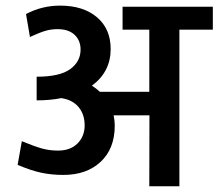

<svg xmlns="http://www.w3.org/2000/svg" viewBox="-20 -650 763 670"><path d="M380.4 -211.4Q380.4 -131.3 331.3 -85.4Q282.2 -39.6 201.2 -39.6Q159.2 -39.6 123.3 -47.4Q87.4 -55.2 41.5 -74.7L56.2 -157.2Q100.1 -139.2 126.5 -131.8Q152.8 -124.5 182.6 -124.5Q225.6 -124.5 250.5 -149.4Q275.4 -174.3 275.4 -212.6Q275.4 -251 254.2 -276.4Q232.9 -301.8 193.8 -307.6Q155.3 -299.8 107.9 -299.8V-382.3Q188.5 -382.3 224.9 -408.7Q261.2 -435.1 261.2 -477.1Q261.2 -508.8 240.2 -528.6Q219.2 -548.3 180.7 -548.3Q158.7 -548.3 138.7 -542.5Q118.7 -536.6 84.5 -521L70.8 -601.1Q126.5 -630.4 189.9 -630.4Q270.5 -630.4 318.4 -589.8Q366.2 -549.3 366.2 -479Q366.2 -399.4 300.8 -351.1Q315.4 -341.8 328.6 -329.6H501V-546.4H407.7V-626.5H722.7V-546.4H606V0H501L501.5 -247.6H376.5Q380.4 -229.5 380.4 -211.4Z"/></svg>

Font: Yantramanav Medium
Style: Regular
Weight: 500
Version: Version 1.001;PS 1.0;hotconv 1.0.72;makeotf.lib2.5.5900; ttf